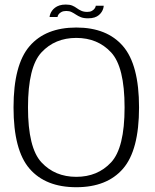

<svg xmlns="http://www.w3.org/2000/svg" viewBox="-20 -798 665 823"><path d="M307 4.5Q438.5 4.5 507.2 -74.8Q576 -154 576 -337.5Q576 -520.5 507.2 -600.2Q438.5 -680 307 -680Q175.5 -680 106.8 -600.2Q38 -520.5 38 -337.5Q38 -154 106.8 -74.8Q175.5 4.5 307 4.5ZM307 -40Q215.5 -40 157.8 -102Q100 -164 100 -337.5Q100 -511.5 157.8 -573.5Q215.5 -635.5 307 -635.5Q398.5 -635.5 456.2 -573.5Q514 -511.5 514 -337.5Q514 -164 456.2 -102Q398.5 -40 307 -40ZM357.5 -719.5Q373.5 -719.5 385 -723.2Q396.5 -727 404 -733.5Q411.5 -740 416 -747.2Q420.5 -754.5 422.5 -761.5Q424.5 -768.5 424.5 -773.5H390.5Q390.5 -768.5 386.2 -762.2Q382 -756 374.2 -751.5Q366.5 -747 354.5 -747Q339 -747 328.5 -751.8Q318 -756.5 309.2 -763Q300.5 -769.5 289.8 -774Q279 -778.5 262 -778.5Q246.5 -778.5 235 -774.8Q223.5 -771 215.8 -765Q208 -759 203 -752Q198 -745 195.5 -738Q193 -731 192.5 -725H226.5Q227 -730.5 231.2 -736.5Q235.5 -742.5 243.8 -746.8Q252 -751 264.5 -751Q277.5 -751 287 -746.2Q296.5 -741.5 305.8 -735.2Q315 -729 327 -724.2Q339 -719.5 357.5 -719.5Z"/></svg>

Font: Anybody UltraCondensed Thin Light
Style: Regular
Weight: 300
Version: Version 1.111